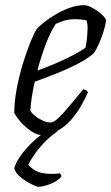

<svg xmlns="http://www.w3.org/2000/svg" viewBox="-20 -520 429 740"><path d="M137 0Q127 0 113 -7Q99 -14 84.5 -26Q70 -38 57 -53Q44 -68 35 -84Q35 -129 44.5 -178.5Q54 -228 68 -274Q82 -320 96.5 -356Q111 -392 122 -409Q131 -419 150.5 -434.5Q170 -450 195.5 -465Q221 -480 249 -490Q277 -500 304 -500Q318 -500 337.5 -489Q357 -478 372.5 -464Q388 -450 389 -441Q386 -420 378 -395.5Q370 -371 360.5 -349.5Q351 -328 342 -316Q324 -298 288 -278.5Q252 -259 206.5 -240.5Q161 -222 114 -205Q107 -175 102.5 -145.5Q98 -116 97 -93Q103 -83 116 -72.5Q129 -62 145 -55Q161 -48 175 -48Q184 -48 195.5 -57Q207 -66 222.5 -83Q238 -100 257.5 -123.5Q277 -147 301 -176Q308 -175 312.5 -172Q317 -169 319 -164Q308 -139 291.5 -110.5Q275 -82 253 -57Q231 -32 202 -16Q173 0 137 0ZM124 -248Q155 -259 190.5 -274Q226 -289 258 -305.5Q290 -322 309 -336Q311 -343 312.5 -353.5Q314 -364 315 -370Q317 -390 317.5 -409.5Q318 -429 313 -442Q302 -444 291 -445Q280 -446 272 -446Q247 -446 228 -440.5Q209 -435 195 -428Q177 -402 158 -353.5Q139 -305 124 -248ZM128 200Q122 200 101.5 190Q81 180 60.5 164Q40 148 35 129Q40 108 58.5 81.5Q77 55 104 29Q131 3 159 -14H202Q175 4 151.5 28.5Q128 53 112 76.5Q96 100 89 115Q112 141 143.5 147Q175 153 211 148Q214 152 215.5 154.5Q217 157 216 162Q200 179 173 189.5Q146 200 128 200Z"/></svg>

Font: Texturina Medium 12pt Thin
Style: Italic
Weight: 250
Italic angle: -11°
Version: Version 1.002